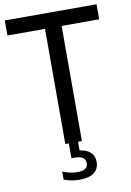

<svg xmlns="http://www.w3.org/2000/svg" viewBox="-102 -802 731 1075"><g transform="rotate(-10 264.0 -264.5)"><path d="M217 0V-654.5H3.5V-740H525V-654.5H311.5V0ZM262.5 211Q213 211 173 194.5V149Q196.5 159 218 163Q239.5 167 258 167Q285.5 167 301 157.5Q316.5 148 316.5 126Q316.5 104.5 300.8 94.5Q285 84.5 257 84.5H237V-10H289.5V49.5Q328 54 350.2 74.2Q372.5 94.5 372.5 129Q372.5 168 344.5 189.5Q316.5 211 262.5 211Z"/></g></svg>

Font: Encode Sans Condensed Medium
Style: Regular
Weight: 500
Width: 3
Designer: Multiple Designers
Foundry: Impallari Type
Version: Version 3.000; ttfautohint (v1.8.3) -l 8 -r 50 -G 200 -x 14 